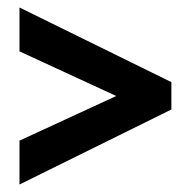

<svg xmlns="http://www.w3.org/2000/svg" viewBox="-20 -587 510 512"><path d="M32 -212 290 -331 32 -450V-567L437 -368V-295L32 -95Z"/></svg>

Font: Noto Sans Telugu ExtraCondensed
Style: Bold
Weight: 700
Width: 2
Designer: Jelle Bosma - Monotype Design Team
Foundry: Monotype Imaging Inc.
Version: Version 2.005; ttfautohint (v1.8.4.7-5d5b)